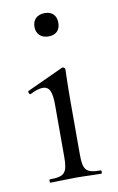

<svg xmlns="http://www.w3.org/2000/svg" viewBox="-73 -638 419 681"><g transform="rotate(-10 136.5 -298.0)"><path d="M53 0C78 0 110 -2 145 -2C180 -2 212 0 236 0C240 0 240 -12 236 -12C183 -12 173 -24 173 -81V-269C173 -333 175 -376 175 -387C175 -391 170 -395 167 -395C166 -395 166 -395 163 -394L33 -334C29 -332 33 -320 39 -322C58 -332 73 -336 84 -336C109 -336 117 -315 117 -268V-81C117 -24 106 -12 53 -12C50 -12 50 0 53 0ZM137 -512C163 -512 179 -527 179 -554C179 -580 164 -596 137 -596C111 -596 93 -581 93 -554C93 -528 110 -512 137 -512Z"/></g></svg>

Font: Cormorant Garamond
Style: Regular
Weight: 400
Designer: Christian Thalmann (Catharsis Fonts)
Foundry: Catharsis Fonts
Version: Version 4.002;Glyphs 3.4 (3410)